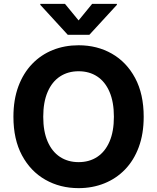

<svg xmlns="http://www.w3.org/2000/svg" viewBox="-20 -974 822 1004"><path d="M391 9.8Q294.4 9.8 217.1 -34.2Q139.8 -78.1 95 -161.6Q50.2 -245 50.2 -363.3Q50.2 -452.6 76 -522.2Q101.9 -591.7 148 -639.6Q194.1 -687.6 256.2 -712.5Q318.3 -737.3 391 -737.3Q487.8 -737.3 564.7 -693.5Q641.7 -649.7 686.6 -566Q731.4 -482.3 731.4 -363.3Q731.4 -274.2 705.7 -204.8Q680 -135.4 633.7 -87.6Q587.4 -39.9 525.4 -15.1Q463.5 9.8 391 9.8ZM391 -126.2Q447 -126.2 488.4 -153.5Q529.9 -180.8 552.7 -233.7Q575.6 -286.6 575.6 -363.3Q575.6 -440.4 552.7 -493.6Q529.9 -546.8 488.4 -574.1Q447 -601.4 391 -601.4Q335.4 -601.4 293.8 -574.1Q252.2 -546.8 229.2 -493.6Q206.1 -440.4 206.1 -363.3Q206.1 -286.6 229.2 -233.7Q252.2 -180.8 293.8 -153.5Q335.4 -126.2 391 -126.2ZM319.7 -953.9 391 -867.2 461.9 -953.9H591.2V-948.6L447.3 -792H334.4L190.8 -948.6V-953.9Z"/></svg>

Font: Inter V
Style: 
Weight: 400
Designer: Rasmus Andersson
Foundry: rsms
Version: Version 4.000;git-a3f224843